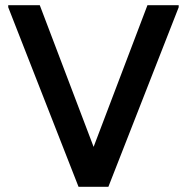

<svg xmlns="http://www.w3.org/2000/svg" viewBox="-20 -720 720 740"><path d="M282.7 0 290.3 -21 548.3 -700H668.7V-692L397.7 0ZM282.7 0 11.7 -692V-700H133.3L391.3 -21L397.7 0Z"/></svg>

Font: Fustat
Style: Regular
Weight: 400
Designer: Mohamed Gaber, Khaled Hosny, Laura Garcia Mut
Foundry: Kief Type Foundry, Alif Type Foundry, Hard Type Foundry
Version: Version 1.007